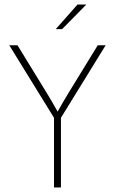

<svg xmlns="http://www.w3.org/2000/svg" viewBox="-20 -824 505 844"><path d="M217.4 0V-306.2L20.8 -625H56.9L184.7 -416.7Q196.5 -397.2 209 -376Q221.5 -354.9 233.3 -333.3Q245.1 -354.9 257.6 -376Q270.1 -397.2 281.9 -416.7L409.7 -625H444.4L247.9 -306.2V0ZM225 -695.8 320.8 -804.2H359.7L252.8 -695.8Z"/></svg>

Font: Afacad Flux Thin
Style: Regular
Weight: 250
Designer: Kristian Moeller
Foundry: Dicotype
Version: Version 1.100